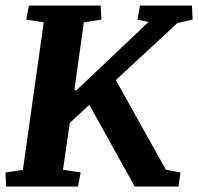

<svg xmlns="http://www.w3.org/2000/svg" viewBox="-24 -681 723 701"><path d="M260.7 0H-1.5L-3.9 -51.3L59.6 -61L135.7 -599.6L71.8 -609.4L81.5 -660.6H343.8L346.2 -609.4L282.2 -599.6L247.6 -353L253.9 -350.1L518.6 -601.1L477.5 -609.4L487.3 -660.6H676.8L679.2 -609.4L623.5 -596.7L398.9 -388.7L581.5 -61.5L634.8 -51.3L627.9 0H467.8L302.2 -298.3L230.5 -231.9L206.1 -61L270.5 -51.3Z"/></svg>

Font: Noticia Text
Style: Bold Italic
Weight: 700
Italic angle: -8°
Designer: JM Sole
Foundry: JM Sole
Version: Version 1.003